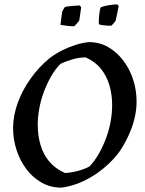

<svg xmlns="http://www.w3.org/2000/svg" viewBox="-20 -848 665 880"><path d="M261 12Q211 12 170 -11.5Q129 -35 100 -74Q71 -113 55.5 -161.5Q40 -210 40 -261Q40 -318 61.5 -377Q83 -436 121.5 -489.5Q160 -543 208 -582Q235 -602 264.5 -617Q294 -632 325.5 -642Q357 -652 387 -655Q437 -655 477 -631.5Q517 -608 546.5 -568.5Q576 -529 591 -481Q606 -433 606 -382Q606 -343 596 -303Q586 -263 568.5 -225.5Q551 -188 529 -155Q498 -112 454 -76Q410 -40 360.5 -17Q311 6 261 12ZM278 -55Q299 -56 320 -60.5Q341 -65 359.5 -71.5Q378 -78 390 -85Q414 -110 433 -143.5Q452 -177 466 -214.5Q480 -252 487 -291Q494 -330 494 -366Q494 -413 482 -455.5Q470 -498 443.5 -531.5Q417 -565 373 -585Q342 -585 309 -575Q276 -565 257 -555Q233 -531 214 -497.5Q195 -464 181 -426.5Q167 -389 160 -350.5Q153 -312 153 -276Q153 -228 165.5 -184.5Q178 -141 205.5 -108Q233 -75 278 -55ZM257 -734 265 -795Q267 -800 271 -806.5Q275 -813 278 -816Q283 -818 294.5 -819Q306 -820 320 -821.5Q334 -823 345 -823L352 -815Q351 -806 349 -793Q347 -780 345.5 -768.5Q344 -757 343 -753Q340 -749 332 -740Q324 -731 321 -728Q310 -727 288.5 -729.5Q267 -732 257 -734ZM433 -737Q432 -754 434.5 -778.5Q437 -803 441 -814Q454 -820 474.5 -823.5Q495 -827 518 -828L524 -820Q522 -807 518.5 -792.5Q515 -778 513 -767.5Q511 -757 510 -753Q508 -750 504.5 -745.5Q501 -741 497 -737Q493 -733 490 -730Q484 -730 473.5 -730.5Q463 -731 451.5 -732.5Q440 -734 433 -737Z"/></svg>

Font: Labrada Medium
Style: Italic
Weight: 500
Italic angle: -7°
Designer: Mercedes Jáuregui
Foundry: Omnibus-Type Team
Version: Version 1.000